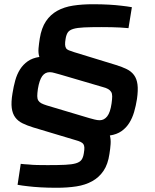

<svg xmlns="http://www.w3.org/2000/svg" viewBox="-20 -716 733 907"><path d="M248 171Q206 171 171.5 169Q137 167 113 164Q85 161 63 157L78 58Q94 60 115 61Q132 63 155 63.5Q178 64 205 64Q256 64 288 62.5Q320 61 338.5 55.5Q357 50 365 39Q373 28 376 8Q379 -9 378.5 -19Q378 -29 374 -35Q370 -41 361 -45.5Q352 -50 337 -54L137 -114Q108 -123 86.5 -133.5Q65 -144 52 -161.5Q39 -179 35.5 -206Q32 -233 39 -275Q44 -307 52 -336Q60 -365 74.5 -388Q89 -411 111 -426.5Q133 -442 166 -447Q160 -465 162 -487.5Q164 -510 168 -535Q176 -584 197 -615.5Q218 -647 250.5 -665Q283 -683 325.5 -689.5Q368 -696 419 -696Q461 -696 495 -694Q529 -692 553 -689Q581 -686 603 -682L587 -583Q568 -584 548 -586Q530 -587 507 -587.5Q484 -588 460 -588Q409 -588 377 -586.5Q345 -585 326.5 -579.5Q308 -574 300.5 -563Q293 -552 290 -533Q287 -516 287.5 -505.5Q288 -495 292 -488.5Q296 -482 305 -478.5Q314 -475 329 -470L528 -409Q557 -400 578.5 -389.5Q600 -379 613 -361.5Q626 -344 629.5 -317Q633 -290 627 -248Q622 -216 613.5 -187Q605 -158 590.5 -135Q576 -112 554 -96.5Q532 -81 499 -76Q504 -58 502.5 -35.5Q501 -13 497 11Q490 60 469 91Q448 122 415.5 140Q383 158 341 164.5Q299 171 248 171ZM451 -148Q472 -148 486.5 -166.5Q501 -185 507 -227Q510 -248 510 -261Q510 -274 505 -282Q500 -290 490.5 -295.5Q481 -301 465 -305L264 -364Q251 -367 238.5 -371Q226 -375 215 -375Q193 -375 179.5 -356.5Q166 -338 159 -296Q156 -275 156 -262Q156 -249 161 -241Q166 -233 175.5 -228Q185 -223 201 -218L402 -158Q413 -155 426.5 -151.5Q440 -148 451 -148Z"/></svg>

Font: Azeri Sans SemiBold
Style: Italic
Weight: 600
Designer: Hector Gatti & Omnibus-Type (original fonts) / Cristiano Sobral (main changes and remastering)
Foundry: Omnibus-Type
Version: Version 0.07;August 21, 2020;FontCreator 13.0.0.2681 64-bit;